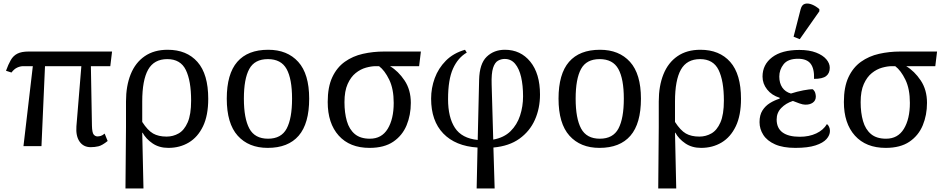

<svg xmlns="http://www.w3.org/2000/svg" viewBox="-20 -828 5348 1088"><path d="M113 0 166 -453H111Q95 -453 77.5 -445Q60 -437 45 -417L14 -427Q27 -463 41 -487.5Q55 -512 78.5 -524Q102 -536 142 -536H615L605 -453H495L501 -116Q502 -76 511 -65.5Q520 -55 532 -55Q542 -55 551.5 -58Q561 -61 573 -71L590 -29Q559 -4 538 1Q517 6 494 6Q453 6 431 -25.5Q409 -57 413 -112L441 -453H235L215 0Z M691 240 694 -109V-253Q694 -341 720.5 -407Q747 -473 800 -509.5Q853 -546 930 -546Q1038 -546 1099 -477Q1160 -408 1160 -268Q1160 -174 1130.5 -112.5Q1101 -51 1050 -20.5Q999 10 934 10Q882 10 844.5 -15.5Q807 -41 788 -76H786L793 240ZM924 -54Q961 -54 992.5 -72Q1024 -90 1043.5 -134.5Q1063 -179 1063 -258Q1063 -370 1033 -431.5Q1003 -493 928 -493Q853 -493 819.5 -433.5Q786 -374 786 -253V-137Q817 -89 847.5 -71.5Q878 -54 924 -54Z M1497 10Q1389 10 1327 -59Q1265 -128 1265 -269Q1265 -409 1324.5 -477.5Q1384 -546 1500 -546Q1608 -546 1670 -477.5Q1732 -409 1732 -269Q1732 -128 1672.5 -59Q1613 10 1497 10ZM1499 -42Q1574 -42 1604.5 -99.5Q1635 -157 1635 -269Q1635 -381 1604 -437Q1573 -493 1498 -493Q1423 -493 1392.5 -437Q1362 -381 1362 -269Q1362 -157 1393 -99.5Q1424 -42 1499 -42Z M2074 10Q1962 10 1899.5 -59.5Q1837 -129 1837 -250Q1837 -335 1863 -390.5Q1889 -446 1934 -478Q1979 -510 2036.5 -523Q2094 -536 2157 -536H2365L2355 -453H2190Q2237 -425 2272.5 -372Q2308 -319 2308 -245Q2308 -176 2284 -118Q2260 -60 2208.5 -25Q2157 10 2074 10ZM2076 -42Q2143 -42 2177 -98Q2211 -154 2211 -245Q2211 -324 2185.5 -376.5Q2160 -429 2128 -453H2108Q2084 -453 2053.5 -444.5Q2023 -436 1995.5 -414Q1968 -392 1950 -352Q1932 -312 1932 -249Q1932 -189 1945.5 -142Q1959 -95 1990.5 -68.5Q2022 -42 2076 -42Z M2681 240 2686 8Q2561 0 2492 -71.5Q2423 -143 2423 -269Q2423 -329 2443.5 -385Q2464 -441 2506.5 -484Q2549 -527 2615 -546L2625 -530Q2575 -501 2547 -439Q2519 -377 2519 -266Q2519 -163 2558 -103.5Q2597 -44 2687 -35L2695 -375Q2697 -467 2738 -506.5Q2779 -546 2841 -546Q2930 -546 2985 -478.5Q3040 -411 3040 -292Q3040 -214 3011 -149Q2982 -84 2923.5 -42Q2865 0 2776 8L2783 240ZM2766 -349 2775 -37Q2836 -48 2873 -84.5Q2910 -121 2927 -173Q2944 -225 2944 -282Q2944 -344 2933 -391.5Q2922 -439 2899 -466.5Q2876 -494 2840 -494Q2820 -494 2802 -484Q2784 -474 2774 -443Q2764 -412 2766 -349Z M3377 10Q3269 10 3207 -59Q3145 -128 3145 -269Q3145 -409 3204.5 -477.5Q3264 -546 3380 -546Q3488 -546 3550 -477.5Q3612 -409 3612 -269Q3612 -128 3552.5 -59Q3493 10 3377 10ZM3379 -42Q3454 -42 3484.5 -99.5Q3515 -157 3515 -269Q3515 -381 3484 -437Q3453 -493 3378 -493Q3303 -493 3272.5 -437Q3242 -381 3242 -269Q3242 -157 3273 -99.5Q3304 -42 3379 -42Z M3710 240 3713 -109V-253Q3713 -341 3739.5 -407Q3766 -473 3819 -509.5Q3872 -546 3949 -546Q4057 -546 4118 -477Q4179 -408 4179 -268Q4179 -174 4149.5 -112.5Q4120 -51 4069 -20.5Q4018 10 3953 10Q3901 10 3863.5 -15.5Q3826 -41 3807 -76H3805L3812 240ZM3943 -54Q3980 -54 4011.5 -72Q4043 -90 4062.5 -134.5Q4082 -179 4082 -258Q4082 -370 4052 -431.5Q4022 -493 3947 -493Q3872 -493 3838.5 -433.5Q3805 -374 3805 -253V-137Q3836 -89 3866.5 -71.5Q3897 -54 3943 -54Z M4487 10Q4417 10 4372 -10Q4327 -30 4305.5 -63.5Q4284 -97 4284 -136Q4284 -176 4300.5 -202Q4317 -228 4343 -244Q4369 -260 4398 -269V-274Q4353 -288 4327 -321Q4301 -354 4301 -394Q4301 -462 4355.5 -503.5Q4410 -545 4510 -545Q4566 -545 4604.5 -530Q4643 -515 4662.5 -492Q4682 -469 4682 -444Q4682 -413 4661.5 -397Q4641 -381 4593 -381Q4595 -439 4573.5 -467Q4552 -495 4502 -495Q4445 -495 4420.5 -464Q4396 -433 4396 -394Q4396 -357 4413 -332Q4430 -307 4462 -298Q4496 -309 4532 -316Q4568 -323 4586 -322Q4597 -312 4600 -300.5Q4603 -289 4603 -281Q4603 -258 4585.5 -246Q4568 -234 4542 -235Q4530 -235 4510 -242Q4490 -249 4473 -256Q4433 -243 4407 -216Q4381 -189 4381 -151Q4381 -102 4414.5 -77.5Q4448 -53 4512 -53Q4565 -53 4605.5 -72Q4646 -91 4666 -125Q4673 -120 4678 -109.5Q4683 -99 4683 -86Q4683 -62 4663.5 -40Q4644 -18 4601 -4Q4558 10 4487 10ZM4512 -606 4477 -620 4517 -776Q4524 -802 4542 -806.5Q4560 -811 4582 -802Q4604 -793 4623 -776V-764Z M4999 10Q4887 10 4824.5 -59.5Q4762 -129 4762 -250Q4762 -335 4788 -390.5Q4814 -446 4859 -478Q4904 -510 4961.5 -523Q5019 -536 5082 -536H5290L5280 -453H5115Q5162 -425 5197.5 -372Q5233 -319 5233 -245Q5233 -176 5209 -118Q5185 -60 5133.5 -25Q5082 10 4999 10ZM5001 -42Q5068 -42 5102 -98Q5136 -154 5136 -245Q5136 -324 5110.5 -376.5Q5085 -429 5053 -453H5033Q5009 -453 4978.5 -444.5Q4948 -436 4920.5 -414Q4893 -392 4875 -352Q4857 -312 4857 -249Q4857 -189 4870.5 -142Q4884 -95 4915.5 -68.5Q4947 -42 5001 -42Z"/></svg>

Font: NotoSerif-Regular
Style: Regular
Weight: 400
Designer: Monotype Design Team
Foundry: Monotype Imaging Inc.
Version: Version 2.007; ttfautohint (v1.8) -l 8 -r 50 -G 200 -x 14 -D